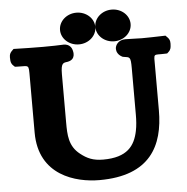

<svg xmlns="http://www.w3.org/2000/svg" viewBox="-54 -806 847 869"><g transform="rotate(-5 370.0 -372.0)"><path d="M324.4 -610C368.7 -610 404.6 -642.2 404.6 -682C404.6 -642.2 440.4 -610 484.8 -610C529.1 -610 564.9 -642.2 564.9 -682C564.9 -721.8 529.1 -754 484.8 -754C440.4 -754 404.6 -721.8 404.6 -682C404.6 -721.8 368.7 -754 324.4 -754C280.1 -754 244.2 -721.8 244.2 -682C244.2 -642.2 280.1 -610 324.4 -610ZM658.3 -281.4V-480.3C658.3 -545.4 652.5 -531.4 708.5 -534L718.1 -534.4L724.9 -540.7C736.2 -551.1 736 -561.5 736.6 -569C737.3 -579.1 739.5 -594.2 724.9 -607.7L717.3 -615.3L706.4 -615C676.7 -614 632.7 -613 609.5 -613C585.7 -613 565.5 -615 534.9 -615C503 -615 488.2 -591.6 488.6 -574.6C488.9 -562 495.7 -548 511.6 -539.3L516.2 -536.8L521.6 -535.9C547.6 -531.6 552.7 -536.1 552.7 -482.4V-270.3C552.7 -245.8 551.2 -220.4 546.3 -196.9C532.6 -130.7 497.7 -81 387.9 -81C342.2 -81 314.9 -93.6 285.7 -116.7C236.5 -154.8 235.3 -206.1 235.3 -263.9V-482.4C235.3 -533.3 245.9 -533.3 264.2 -535.7L265 -535.8L265.8 -536C305.8 -543.3 295.5 -579.5 293.3 -587.3C291.1 -595.1 282.7 -615 254.8 -615C225.4 -613.9 206.3 -613 160.7 -613C118.7 -613 74.9 -614 37.9 -615L27.2 -615.3L19.6 -607.7C5.5 -594.6 7.4 -580.2 7.9 -570.5C8.3 -562.6 7.8 -551.6 19.6 -540.7L26.4 -534.4L36 -534C91.9 -531.4 89.3 -543.9 89.3 -480.3V-229.6C89.3 -34 256.6 10 363.4 10C593.3 10 658.3 -120.1 658.3 -281.4Z"/></g></svg>

Font: Linux Libertine Mono O 
Style: Mono Bold
Weight: 400
Designer: Philipp H. Poll
Foundry: Philipp H. Poll
Version: Version 5.1.7